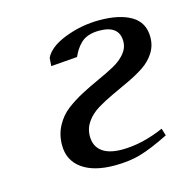

<svg xmlns="http://www.w3.org/2000/svg" viewBox="-76 -530 610 613"><g transform="rotate(-15 228.5 -223.5)"><path d="M85 -99.1Q85 -133.8 100.1 -162.1Q115.2 -190.4 139.4 -209Q163.6 -227.5 192.9 -242.9Q222.2 -258.3 251.7 -271.5Q281.2 -284.7 305.4 -297.9Q329.6 -311 344.7 -329.1Q359.9 -347.2 359.9 -369.1Q359.9 -421.9 293.9 -421.9Q273.9 -421.9 258.5 -416.7Q243.2 -411.6 232.9 -401.6Q222.7 -391.6 216.6 -382.1Q210.4 -372.6 204.1 -358.9L117.2 -352.1L119.1 -378.9Q134.8 -412.1 189.5 -433.1Q244.1 -454.1 303.2 -454.1Q369.6 -454.1 408.2 -431.2Q446.8 -408.2 446.8 -359.9Q446.8 -331.1 431.9 -308.1Q417 -285.2 393.3 -269.5Q369.6 -253.9 341.1 -240.5Q312.5 -227.1 283.9 -213.9Q255.4 -200.7 231.7 -186.3Q208 -171.9 193.1 -150.9Q178.2 -129.9 178.2 -104Q178.2 -70.8 200.9 -53.5Q223.6 -36.1 267.1 -36.1Q333 -36.1 405.8 -67.9L413.1 -43.9Q355 -15.1 317.4 -4.2Q279.8 6.8 231 6.8Q162.1 6.8 123.5 -21.2Q85 -49.3 85 -99.1Z"/></g></svg>

Font: Dehuti Alt
Style: Bold-Italic
Weight: 700
Version: Version 1.2